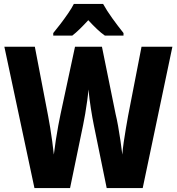

<svg xmlns="http://www.w3.org/2000/svg" viewBox="-20 -950 894 970"><path d="M851 -714 701 0H519L454 -318Q447 -352 439 -402.5Q431 -453 427 -498Q425 -473 420.5 -440.5Q416 -408 410.5 -375Q405 -342 400 -319L334 0H154L2 -714H156L223 -365Q228 -340 233.5 -305.5Q239 -271 244 -235Q249 -199 252 -169Q256 -203 262 -242Q268 -281 274.5 -316Q281 -351 286 -374L359 -714H495L564 -374Q570 -350 576.5 -314Q583 -278 588.5 -240Q594 -202 598 -169Q600 -197 605 -231.5Q610 -266 616 -301Q622 -336 627 -364L695 -714ZM501 -930Q519 -897 547.5 -857.5Q576 -818 604 -783V-770H510Q490 -784 469.5 -803.5Q449 -823 426 -848Q403 -823 382.5 -803Q362 -783 345 -770H249V-783Q265 -802 285.5 -829Q306 -856 324.5 -883Q343 -910 353 -930Z"/></svg>

Font: Noto Sans Arabic UI Cn XBd
Style: Regular
Weight: 800
Width: 3
Designer: Monotype Design Team, Nadine Chahine and Nizar Qandah
Foundry: Monotype Imaging Inc.
Version: Version 2.010; ttfautohint (v1.8.4.7-5d5b)